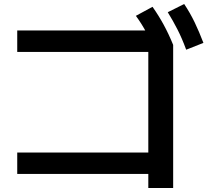

<svg xmlns="http://www.w3.org/2000/svg" viewBox="-20 -875 1040 958"><path d="M720 63V-7H66V-114H720V-616H66V-723H806L844 -651V63ZM758 -612Q734 -668 711 -711.5Q688 -755 658 -796L741 -841Q772 -797 797 -751Q822 -705 844 -651ZM909 -627Q888 -684 865.5 -728Q843 -772 817 -814L899 -855Q929 -810 951.5 -763Q974 -716 995 -661Z"/></svg>

Font: M PLUS 1 SemiBold
Style: Regular
Weight: 600
Designer: Coji Morishita
Foundry: UNDERFOREST DESIGN
Version: Version 1.001